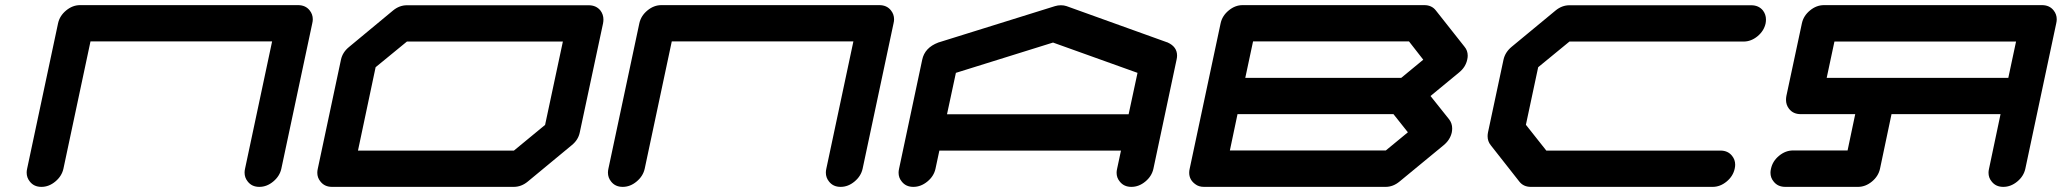

<svg xmlns="http://www.w3.org/2000/svg" viewBox="-20 -729 8043 749"><path d="M1142.6 -709Q1171.9 -709 1188 -688.5Q1200.2 -673.3 1200.2 -653.8Q1200.2 -646.5 1198.2 -638.2L1077.6 -71.3Q1071.3 -42 1046.1 -21Q1021 0 991.7 0Q962.4 0 946.3 -21Q934.1 -36.1 934.1 -55.7Q934.1 -63 936 -71.3L1041.5 -567.4H333L227.5 -71.3Q221.2 -42 196 -21Q170.9 0 141.6 0Q112.3 0 96.2 -21Q84 -36.1 84 -55.7Q84 -63 85.9 -71.3L206.5 -638.2Q212.9 -667.5 238 -688.2Q263.2 -709 292.5 -709Z M2106.4 -241.7 2175.8 -566.9H1567.4L1445.3 -466.8L1376.5 -141.6H1984.9ZM2276.4 -708.5Q2305.7 -708.5 2322.3 -688Q2334 -672.4 2334 -652.8Q2334 -645.5 2332.5 -637.7L2241.7 -212.4Q2235.8 -183.1 2210.4 -162.6L2038.6 -20.5Q2013.7 0 1983.9 0H1275.4Q1246.1 0 1230 -21Q1217.8 -35.6 1217.8 -55.2Q1217.8 -62.5 1219.7 -70.8L1310.1 -496.1Q1316.4 -525.4 1341.8 -545.9L1513.2 -688Q1538.1 -708.5 1567.4 -708.5Z M3410.2 -709Q3439.5 -709 3455.6 -688.5Q3467.8 -673.3 3467.8 -653.8Q3467.8 -646.5 3465.8 -638.2L3345.2 -71.3Q3338.9 -42 3313.7 -21Q3288.6 0 3259.3 0Q3230 0 3213.9 -21Q3201.7 -36.1 3201.7 -55.7Q3201.7 -63 3203.6 -71.3L3309.1 -567.4H2600.6L2495.1 -71.3Q2488.8 -42 2463.6 -21Q2438.5 0 2409.2 0Q2379.9 0 2363.8 -21Q2351.6 -36.1 2351.6 -55.7Q2351.6 -63 2353.5 -71.3L2474.1 -638.2Q2480.5 -667.5 2505.6 -688.2Q2530.8 -709 2560.1 -709Z M4382.8 -283.2 4417.5 -444.8 4087.9 -563 3709 -444.8 3674.3 -283.2ZM4479.5 -70.8Q4473.1 -41.5 4448 -20.8Q4422.9 0 4393.6 0Q4364.3 0 4348.1 -21Q4335.9 -35.6 4335.9 -55.2Q4335.9 -62.5 4337.9 -70.8L4353 -141.6H3644.5L3629.4 -70.8Q3623 -41.5 3597.7 -20.8Q3572.3 0 3543 0Q3513.7 0 3497.6 -21Q3485.4 -35.6 3485.4 -55.2Q3485.4 -62.5 3487.3 -70.8L3577.6 -496.1Q3587.4 -543 3640.1 -563L3641.1 -563.5H3641.6L4095.7 -705.1Q4106.9 -708.5 4118.7 -708.5Q4130.4 -708.5 4140.6 -705.1L4534.2 -563.5H4535.2L4535.6 -563Q4571.8 -546.4 4571.8 -512.2Q4571.8 -504.4 4569.8 -496.1Z M5386.2 -142.1 5472.2 -212.9 5416 -283.7H4807.6L4777.8 -142.1ZM5446.3 -425.3 5532.2 -496.1 5476.6 -567.4H4868.2L4837.9 -425.3ZM5560.5 -354.5 5633.3 -263.2Q5645 -247.6 5645 -228Q5645 -220.7 5643.6 -212.9Q5637.2 -183.6 5611.8 -162.6L5439.9 -21Q5414.6 0 5385.3 0H4676.8Q4656.2 0 4642.6 -10.7Q4619.1 -27.8 4619.1 -55.2Q4619.1 -63 4621.1 -71.3L4741.7 -638.2Q4748 -667.5 4773.2 -688.2Q4798.3 -709 4827.6 -709H5536.1Q5565.4 -709 5581.5 -688L5693.4 -546.4Q5705.6 -531.7 5705.6 -511.7Q5705.6 -504.4 5703.6 -496.1Q5697.3 -466.8 5671.9 -446.3Z M6691.4 -141.6Q6720.7 -141.6 6736.8 -121.1Q6749 -106 6749 -86.4Q6749 -79.1 6747.1 -70.8Q6740.7 -41.5 6715.6 -20.8Q6690.4 0 6661.1 0H5952.1Q5922.9 0 5906.7 -21L5795.4 -162.6Q5783.2 -177.7 5783.2 -197.8Q5783.2 -204.6 5784.7 -212.4L5845.2 -496.1Q5851.6 -525.4 5877 -546.4L6048.3 -688Q6073.2 -708.5 6102.5 -708.5H6811.5Q6840.8 -708.5 6857.4 -688Q6869.1 -672.4 6869.1 -652.8Q6869.1 -645.5 6867.7 -637.7Q6861.3 -608.4 6836.2 -587.6Q6811 -566.9 6781.7 -566.9H6102.5L5980.5 -466.8L5932.6 -242.2L6012.2 -141.6Z M7106 -425.3H7814.5L7844.7 -566.9H7136.2ZM7095.7 -709H7945.8Q7975.1 -709 7991.2 -688.5Q8003.4 -673.3 8003.4 -653.8Q8003.4 -646.5 8001.5 -638.2L7880.9 -70.8Q7874.5 -41.5 7849.4 -20.8Q7824.2 0 7794.9 0Q7765.6 0 7749.5 -21Q7737.3 -35.6 7737.3 -55.2Q7737.3 -62.5 7739.3 -70.8L7784.2 -283.7H7358.9L7314 -70.8Q7307.6 -41.5 7282.5 -20.8Q7257.3 0 7228 0H6944.8Q6915 0 6898.9 -21Q6886.7 -35.6 6886.7 -55.2Q6886.7 -62.5 6888.7 -70.8Q6895 -100.6 6920.2 -121.3Q6945.3 -142.1 6975.1 -142.1H7187.5L7217.3 -283.7H7004.9Q6975.1 -283.7 6959 -304.7Q6947.3 -319.8 6947.3 -339.4Q6947.3 -346.7 6948.7 -354.5L7009.3 -638.2Q7015.6 -667.5 7040.8 -688.2Q7065.9 -709 7095.7 -709Z"/></svg>

Font: Robtronika
Style: Italic
Weight: 400
Italic angle: -12°
Designer: GGBot
Version: 1.00